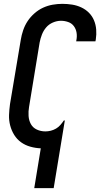

<svg xmlns="http://www.w3.org/2000/svg" viewBox="-20 -763 540 998"><path d="M158 215 192 8Q165 7 138 -0.5Q111 -8 89.5 -23.5Q68 -39 54 -61.5Q40 -84 33 -110.5Q26 -137 27 -165Q28 -193 32 -222L88 -556Q92 -581 100.5 -606Q109 -631 123.5 -653Q138 -675 159 -693.5Q180 -712 204 -723Q228 -734 253.5 -738.5Q279 -743 304 -743Q330 -743 355 -739Q380 -735 402.5 -724.5Q425 -714 442 -697Q459 -680 468.5 -657.5Q478 -635 480 -609.5Q482 -584 478 -558L476 -548H376L377 -554Q381 -574 378 -593Q375 -612 364 -627Q353 -642 334.5 -648.5Q316 -655 297 -655Q276 -655 255 -646Q234 -637 220 -620.5Q206 -604 198 -583.5Q190 -563 186 -542L131 -207Q127 -184 128.5 -160.5Q130 -137 140.5 -118Q151 -99 171.5 -89.5Q192 -80 216 -80Q230 -80 244 -83.5Q258 -87 271 -94.5Q284 -102 294 -113.5Q304 -125 312 -137H317L259 215Z"/></svg>

Font: Iosevka Semibold
Style: Italic
Weight: 600
Italic angle: -9°
Monospace: yes
Designer: Belleve Invis
Foundry: Belleve Invis
Version: Version 32.5.0; ttfautohint (v1.8.4)